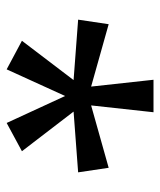

<svg xmlns="http://www.w3.org/2000/svg" viewBox="29 -936 492 591"><g transform="rotate(90 275.5 -640.0)"><path d="M325 -866 304 -674 496 -728 510 -634 323 -620 445 -461 358 -414 275 -594 193 -414 105 -461 226 -620 40 -634 54 -728 246 -674 225 -866Z"/></g></svg>

Font: Noto Sans Malayalam UI
Style: Regular
Weight: 400
Designer: Jelle Bosma - Monotype Design Team
Foundry: Monotype Imaging Inc.
Version: Version 2.104